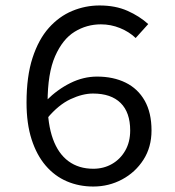

<svg xmlns="http://www.w3.org/2000/svg" viewBox="-20 -670 640 702"><path d="M321 12Q269 12 224.5 -7Q180 -26 147 -64.5Q114 -103 95.5 -160.5Q77 -218 77 -295Q77 -391 99 -458.5Q121 -526 158.5 -568Q196 -610 244 -630Q292 -650 344 -650Q402 -650 446 -630.5Q490 -611 522 -582L476 -531Q452 -554 418.5 -567.5Q385 -581 349 -581Q297 -581 253 -554Q209 -527 181.5 -464.5Q154 -402 154 -295Q154 -216 173.5 -162Q193 -108 230.5 -80.5Q268 -53 321 -53Q359 -53 389.5 -70.5Q420 -88 438 -119.5Q456 -151 456 -193Q456 -259 421 -293.5Q386 -328 320 -328Q282 -328 238 -307.5Q194 -287 153 -238L150 -303Q190 -343 237.5 -366.5Q285 -390 335 -390Q394 -390 439 -368Q484 -346 509 -302Q534 -258 534 -193Q534 -132 504.5 -86Q475 -40 426.5 -14Q378 12 321 12Z"/></svg>

Font: Source Code Pro
Style: Regular
Weight: 400
Monospace: yes
Designer: Paul D. Hunt, Teo Tuominen
Foundry: Adobe Systems Incorporated
Version: Version 1.018;hotconv 1.0.116;makeotfexe 2.5.65601